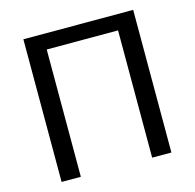

<svg xmlns="http://www.w3.org/2000/svg" viewBox="-105 -824 945 932"><g transform="rotate(-15 367.5 -358.5)"><path d="M643.6 0Q619.1 0 546.9 0Q546.9 -160.2 546.9 -639.6Q457 -639.6 188.5 -639.6Q188.5 -480.5 188.5 0Q164.1 0 91.8 0Q91.8 -67.4 91.8 -268.6Q91.8 -380.9 91.8 -716.8Q229.5 -716.8 643.6 -716.8Q643.6 -537.1 643.6 0Z"/></g></svg>

Font: Lato
Style: Regular
Weight: 400
Designer: Lukasz Dziedzic with Adam Twardoch and Botio Nikoltchev
Version: Version 2.015; 2015-08-06; http://www.latofonts.com/